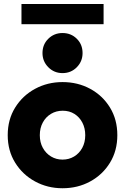

<svg xmlns="http://www.w3.org/2000/svg" viewBox="-20 -955 640 982"><path d="M299.8 7.8Q223.1 7.8 159.4 -26.9Q95.7 -61.5 57.6 -122.8Q19.5 -184.1 19.5 -263.7Q19.5 -343.8 57.6 -405Q95.7 -466.3 159.4 -500.7Q223.1 -535.2 299.8 -535.2Q377.9 -535.2 441.4 -500.7Q504.9 -466.3 542.5 -405Q580.1 -343.8 580.1 -263.7Q580.1 -184.1 542.5 -122.8Q504.9 -61.5 441.4 -26.9Q377.9 7.8 299.8 7.8ZM299.8 -138.7Q332.5 -138.7 358.9 -154.5Q385.3 -170.4 400.6 -198.5Q416 -226.6 416 -263.7Q416 -299.3 401.4 -327.6Q386.7 -356 360.8 -372.3Q335 -388.7 300.8 -388.7Q267.6 -388.7 241 -372.8Q214.4 -356.9 199 -328.6Q183.6 -300.3 183.6 -263.7Q183.6 -226.6 199.2 -198.5Q214.8 -170.4 241.2 -154.5Q267.6 -138.7 299.8 -138.7ZM299.8 -581.1Q256.8 -581.1 227.1 -611.1Q197.3 -641.1 197.3 -683.6Q197.3 -727.5 227.1 -756.8Q256.8 -786.1 299.8 -786.1Q343.3 -786.1 372.8 -756.8Q402.3 -727.5 402.3 -683.6Q402.3 -641.1 372.8 -611.1Q343.3 -581.1 299.8 -581.1ZM89.8 -831.1V-934.6H509.8V-831.1Z"/></svg>

Font: Reddit Sans Black
Style: Regular
Weight: 900
Version: Version 1.014